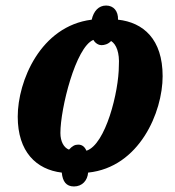

<svg xmlns="http://www.w3.org/2000/svg" viewBox="-20 -615 632 693"><path d="M247 58C277 58 296 36 298 8C483 -11 567 -210 567 -340C567 -474 497 -534 406 -544C407 -575 390 -595 363 -595C336 -595 318 -575 311 -544C126 -521 44 -322 44 -194C44 -67 111 -3 203 8C206 40 219 58 247 58ZM292 -71C285 -87 275 -93 262 -93C250 -93 241 -88 229 -75C210 -82 198 -105 198 -135C198 -223 253 -445 317 -471C325 -457 338 -452 346 -452C356 -452 370 -455 381 -467C400 -455 412 -425 409 -378C409 -284 361 -93 292 -71Z"/></svg>

Font: Noto Serif SemiCondensed Extra
Style: Italic
Weight: 800
Width: 4
Italic angle: -12°
Designer: Monotype Design Team
Foundry: Monotype Imaging Inc.
Version: Version 1.901